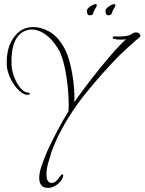

<svg xmlns="http://www.w3.org/2000/svg" viewBox="-20 -713 700 930"><path d="M213 197Q189 197 179.5 183.5Q170 170 170 150Q170 127 178 101Q186 75 195.5 52.5Q205 30 209 19Q232 -31 258 -80Q284 -129 312 -175Q314 -208 311.5 -250.5Q309 -293 302.5 -337.5Q296 -382 285 -420Q274 -458 259 -481Q231 -525 198.5 -547.5Q166 -570 134 -570Q119 -570 108 -566Q30 -539 36 -397Q38 -367 50 -336.5Q62 -306 80.5 -285Q99 -264 118 -264H119Q124 -264 124 -259Q124 -254 119 -254Q101 -252 83 -265.5Q65 -279 49.5 -301Q34 -323 24 -348.5Q14 -374 13 -397Q10 -469 36.5 -515.5Q63 -562 103 -576Q121 -582 142 -582Q177 -582 215 -562Q253 -542 281 -498Q303 -466 316.5 -416Q330 -366 336 -313.5Q342 -261 340 -218Q347 -228 353.5 -237.5Q360 -247 367 -256Q394 -294 431.5 -341.5Q469 -389 510 -437.5Q551 -486 590 -523Q584 -522 577.5 -521.5Q571 -521 565 -521Q548 -521 534 -524Q526 -525 526 -531Q526 -537 536 -537Q539 -537 544 -536.5Q549 -536 553 -536Q570 -536 589 -538.5Q608 -541 618 -548Q627 -556 638 -556Q651 -556 657 -547Q663 -538 657 -533Q650 -528 634 -514Q618 -500 599 -482.5Q580 -465 563 -449Q517 -403 470 -349.5Q423 -296 383 -246Q357 -213 327 -167.5Q297 -122 271 -72Q245 -22 228 27Q220 53 212.5 80Q205 107 205 130Q205 154 212 163.5Q219 173 229 173Q242 173 252 164Q256 160 261.5 153.5Q267 147 271 141Q278 131 282 131Q286 131 286 137Q286 148 276 161Q265 177 247.5 187Q230 197 213 197ZM503 -639Q496 -639 493.5 -646.5Q491 -654 491 -660Q491 -671 507.5 -682Q524 -693 534 -693Q539 -693 539 -689Q539 -685 535.5 -678Q532 -671 528 -665Q524 -658 521.5 -648.5Q519 -639 503 -639ZM413 -639Q406 -639 403.5 -646.5Q401 -654 401 -660Q401 -671 417.5 -682Q434 -693 444 -693Q449 -693 449 -689Q449 -685 445.5 -678Q442 -671 438 -665Q434 -658 431.5 -648.5Q429 -639 413 -639Z"/></svg>

Font: Waterfall
Style: Regular
Weight: 400
Designer: Robert E. Leuschke
Foundry: Robert E. Leuschke
Version: Version 1.010; ttfautohint (v1.8.3)